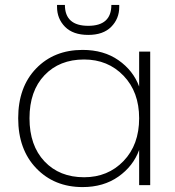

<svg xmlns="http://www.w3.org/2000/svg" viewBox="-20 -753 713 781"><path d="M316 -550Q402 -550 462 -508Q522 -466 546 -401V-543H591V0H546V-143Q522 -77 461.5 -34.5Q401 8 316 8Q201 8 127.5 -68.5Q54 -145 54 -272Q54 -399 127 -474.5Q200 -550 316 -550ZM546 -272Q546 -379 482.5 -445Q419 -511 322 -511Q222 -511 161 -447Q100 -383 100 -272Q100 -161 161 -96.5Q222 -32 322 -32Q419 -32 482.5 -98Q546 -164 546 -272ZM465 -724Q465 -677 432.5 -644Q400 -611 339 -611Q277 -611 244.5 -644Q212 -677 212 -725V-733H244Q244 -648 339 -648Q433 -648 433 -733H465Z"/></svg>

Font: Poppins ExtraLight
Style: Regular
Weight: 275
Designer: Ninad Kale (Devanagari), Jonny Pinhorn (Latin)
Foundry: Indian Type Foundry
Version: Version 3.200;PS 1.000;hotconv 16.6.54;makeotf.lib2.5.65590